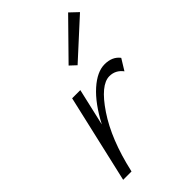

<svg xmlns="http://www.w3.org/2000/svg" viewBox="-211 -769 846 846"><g transform="rotate(-45 211.5 -346.5)"><path d="M423 -657 250 -499 221 -526 385 -693ZM337 -418Q385 -418 409 -386L377 -334Q353 -366 315 -366Q260 -366 192 -264.5Q124 -163 88 -4L87 0H35L130 -413H181L141 -239Q186 -325 238 -371.5Q290 -418 337 -418Z"/></g></svg>

Font: EauTestInfant Semilight
Style: Italic
Weight: 300
Italic angle: -12°
Designer: Christian Thalmann (Catharsis Fonts)
Version: Version 0.001;PS 000.001;hotconv 1.0.88;makeotf.lib2.5.64775